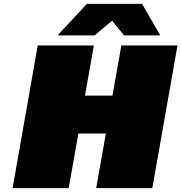

<svg xmlns="http://www.w3.org/2000/svg" viewBox="-20 -972 937 992"><path d="M277 -789 429 -952H714L808 -789H621L559 -865L469 -789ZM45 0 175 -737H465L419 -478H561L607 -737H897L767 0H477L527 -282H385L335 0Z"/></svg>

Font: Tomorrow ExtraBold
Style: Italic
Weight: 800
Italic angle: -10°
Designer: Tony de Marco, Monica Rizzolli
Foundry: Just in Type
Version: Version 2.002